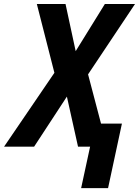

<svg xmlns="http://www.w3.org/2000/svg" viewBox="-78 -734 695 961"><path d="M328.1 207.5 373 0H312.5L256.8 -250.5L92.8 0H-57.6L194.3 -369.6L106.4 -713.9H250L300.8 -478L446.8 -713.9H597.7L362.8 -361.8L427.7 -115.2H532.2L462.9 207.5Z"/></svg>

Font: Open Sans SemiCondensed
Style: Bold Italic
Weight: 700
Width: 4
Italic angle: -12°
Designer: Monotype Design Team
Foundry: Monotype Imaging Inc.
Version: Version 3.003